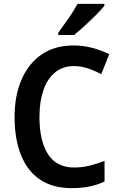

<svg xmlns="http://www.w3.org/2000/svg" viewBox="-20 -958 613 988"><path d="M361 -618Q303 -618 263 -585Q223 -552 203 -493Q183 -434 183 -356Q183 -233 227 -164.5Q271 -96 362 -96Q401 -96 438.5 -105Q476 -114 518 -130V-24Q479 -6 439 2Q399 10 348 10Q250 10 185 -34.5Q120 -79 87.5 -161.5Q55 -244 55 -357Q55 -464 90 -546.5Q125 -629 192.5 -676.5Q260 -724 358 -724Q407 -724 453.5 -712Q500 -700 542 -679L501 -576Q468 -594 432.5 -606Q397 -618 361 -618ZM517 -928Q502 -909 474 -881Q446 -853 415.5 -825Q385 -797 361 -778H280V-790Q304 -823 332.5 -863.5Q361 -904 379 -938H517Z"/></svg>

Font: Noto Sans Telugu SemiCondensed SemiBold
Style: Regular
Weight: 600
Width: 4
Designer: Jelle Bosma - Monotype Design Team
Foundry: Monotype Imaging Inc.
Version: Version 2.005; ttfautohint (v1.8.4.7-5d5b)